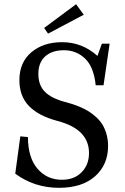

<svg xmlns="http://www.w3.org/2000/svg" viewBox="-20 -876 593 909"><path d="M207.5 -716.8 189 -743.7 340.3 -856 376.5 -806.2ZM259.3 13.2Q143.1 13.2 52.2 -53.7L76.2 -230.5L112.3 -227.1Q112.3 -130.4 157.2 -77.6Q202.1 -24.9 273.4 -24.9Q331.5 -24.9 366.5 -60.5Q401.4 -96.2 401.4 -151.4Q401.4 -264.2 252.9 -303.2Q163.6 -326.7 117.7 -373.5Q71.8 -420.4 71.8 -496.6Q71.8 -580.6 128.4 -628.4Q185.1 -676.3 273.9 -676.3Q369.1 -676.3 441.4 -611.3L462.4 -669.4H499L470.2 -472.2H433.1Q424.3 -558.6 383.1 -598.4Q341.8 -638.2 282.2 -638.2Q227.1 -638.2 194.3 -609.4Q161.6 -580.6 161.6 -525.9Q161.6 -472.7 192.6 -441.4Q223.6 -410.2 288.6 -393.1Q308.1 -387.7 322.5 -383.3Q336.9 -378.9 359.4 -369.4Q381.8 -359.9 398.4 -349.6Q415 -339.4 433.6 -323Q452.1 -306.6 464.1 -287.6Q476.1 -268.6 483.9 -241.9Q491.7 -215.3 491.7 -184.6Q491.7 -96.2 430.2 -41.5Q368.7 13.2 259.3 13.2Z"/></svg>

Font: Elstob 8pt
Style: Regular
Weight: 400
Designer: Peter S. Baker
Version: Version 1.015